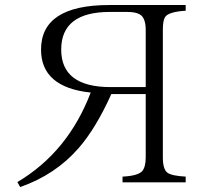

<svg xmlns="http://www.w3.org/2000/svg" viewBox="-20 -735 816 772"><path d="M565.9 -356.9H427.7Q365.7 -219.2 295.9 -139.2Q202.6 -32.2 61 17.1L49.8 -2.9Q253.4 -123.5 344.7 -362.8Q145 -383.8 145 -535.6Q145 -714.8 419.9 -714.8H726.6V-691.9Q656.7 -687.5 643.6 -666Q634.8 -652.3 634.8 -614.7V-102.1Q634.8 -54.7 652.8 -41Q669.9 -27.8 726.6 -24.9V-2H472.7V-24.9Q534.2 -27.8 551.8 -46.9Q565.9 -64 565.9 -102.1ZM565.9 -384.8V-614.7Q565.9 -664.6 541 -677.7Q524.4 -687 491.7 -687H421.9Q226.1 -687 226.1 -535.6Q226.1 -384.8 424.8 -384.8Z"/></svg>

Font: I.MingCP
Style: Regular
Weight: 400
Designer: I.Font Project
Version: Version 8.000; Sep 06, 2022